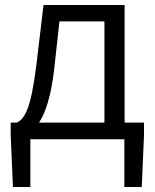

<svg xmlns="http://www.w3.org/2000/svg" viewBox="-20 -560 624 772"><path d="M102 0H480V192H550L559 -16V-67H481V-540H155L126 -297C104 -120 79 -83 48 -67H23V-16L32 192H102ZM137 -67C162 -105 185 -170 198 -283L219 -474H400V-67Z"/></svg>

Font: Noto Sans JP DemiLight
Style: Regular
Weight: 350
Designer: Ryoko NISHIZUKA 西塚涼子 (kana, bopomofo & ideographs); Paul D. Hunt (Latin, Greek & Cyrillic); Sandoll Communications 산돌커뮤니
Foundry: Adobe
Version: Version 2.004;hotconv 1.0.118;makeotfexe 2.5.65603